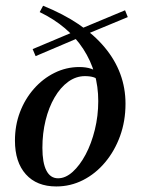

<svg xmlns="http://www.w3.org/2000/svg" viewBox="-20 -651 506 682"><path d="M179.8 11.3Q110.5 11.3 71.8 -31.9Q33.1 -75 33.1 -151.6Q33.1 -205.6 50.8 -252.4Q68.5 -299.2 100.4 -335.5Q132.3 -371.8 173.8 -392.3Q215.3 -412.9 262.1 -412.9Q285.5 -412.9 303.6 -406.9Q321.8 -400.8 334.7 -386.3L333.9 -362.9Q325 -372.6 312.5 -376.6Q300 -380.6 281.5 -380.6Q250 -380.6 222.2 -360.5Q194.4 -340.3 173.8 -304.8Q153.2 -269.4 141.9 -223.4Q130.6 -177.4 130.6 -125.8Q130.6 -72.6 144.8 -45.2Q158.9 -17.7 186.3 -17.7Q212.9 -17.7 238.3 -40.7Q263.7 -63.7 284.3 -102.4Q304.8 -141.1 316.9 -190.3Q329 -239.5 329 -291.9Q329 -395.2 275.8 -477Q222.6 -558.9 121 -608.1L133.1 -630.6Q276.6 -572.6 351.2 -483.5Q425.8 -394.4 425.8 -282.3Q425.8 -221 406.5 -167.7Q387.1 -114.5 353.2 -74.2Q319.4 -33.9 275 -11.3Q230.6 11.3 179.8 11.3ZM106.5 -451.6 96 -476.6 249.2 -541.1 267.7 -520.2ZM272.6 -523.4 254 -543.5 424.2 -614.5 433.9 -590.3Z"/></svg>

Font: Playfair 5pt SemiExpanded Light SemiBold
Style: Italic
Weight: 600
Italic angle: -15.6°
Version: Version 2.001;gftools[0.9.30]